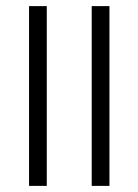

<svg xmlns="http://www.w3.org/2000/svg" viewBox="-20 -608 453 628"><path d="M280 0H338V-588H280ZM75 0H133V-588H75Z"/></svg>

Font: Noto Sans Hebrew Condensed Light
Style: Regular
Weight: 300
Width: 3
Designer: Monotype Design Team
Foundry: Monotype Imaging Inc.
Version: Version 2.004